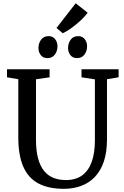

<svg xmlns="http://www.w3.org/2000/svg" viewBox="-20 -1178 780 1206"><path d="M381.5 8Q283 8 219.8 -26.5Q156.5 -61 125.8 -132.2Q95 -203.5 95 -313.5V-680.5L24 -692.5V-743H291.5V-692.5L206 -680V-303Q206 -232 219.2 -183Q232.5 -134 257.2 -104Q282 -74 316.5 -60.5Q351 -47 394 -47Q455.5 -47 495.8 -76.2Q536 -105.5 556 -161.2Q576 -217 576 -296.5V-679.5L492 -692.5V-743H725V-692.5L652 -680.5V-302.5Q652 -221 631.8 -162.2Q611.5 -103.5 575 -65.8Q538.5 -28 489 -10Q439.5 8 381.5 8ZM277 -813Q251 -813 236.2 -831.8Q221.5 -850.5 221.5 -877Q221.5 -906 237.8 -928.5Q254 -951 284.5 -951H285.5Q311.5 -951 326.2 -932.2Q341 -913.5 341 -887Q341 -858 324.8 -835.5Q308.5 -813 278 -813ZM463 -813Q437 -813 422.2 -831.8Q407.5 -850.5 407.5 -877Q407.5 -906 423.8 -928.5Q440 -951 470.5 -951H471.5Q497.5 -951 512.2 -932.2Q527 -913.5 527 -887Q527 -858 510.8 -835.5Q494.5 -813 464 -813ZM373.5 -969.5 335 -1002.5 455.5 -1157.5 530.5 -1098Q517.5 -1080 498.2 -1060.8Q479 -1041.5 457 -1023.8Q435 -1006 413.8 -991.8Q392.5 -977.5 374.5 -969.5Z"/></svg>

Font: Merriweather Light 18pt
Style: Regular
Weight: 400
Version: Version 2.100